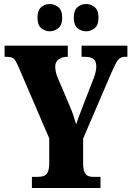

<svg xmlns="http://www.w3.org/2000/svg" viewBox="-20 -943 660 963"><path d="M140 0V-56H170Q188 -56 200.5 -61Q213 -66 220 -81Q227 -96 227 -124V-249L74 -605Q65 -625 58.5 -636.5Q52 -648 42 -653Q32 -658 14 -658H3V-714H320V-658H317Q290 -658 273.5 -645Q257 -632 257 -609Q257 -598 260 -583Q263 -568 269 -554L330 -411Q342 -383 348.5 -362.5Q355 -342 362 -319Q370 -344 381.5 -373.5Q393 -403 405 -435L449 -548Q458 -571 460.5 -586.5Q463 -602 463 -609Q463 -636 449 -647Q435 -658 405 -658H389V-714H619V-658H609Q593 -658 582.5 -651.5Q572 -645 563 -628.5Q554 -612 540 -581L397 -248V-123Q397 -95 403.5 -80.5Q410 -66 420.5 -61Q431 -56 444 -56H484V0ZM413 -786Q388 -786 369 -801.5Q350 -817 350 -854Q350 -892 369 -907.5Q388 -923 413 -923Q435 -923 454.5 -907.5Q474 -892 474 -854Q474 -817 454.5 -801.5Q435 -786 413 -786ZM229 -786Q206 -786 187 -801.5Q168 -817 168 -854Q168 -892 187 -907.5Q206 -923 229 -923Q252 -923 272 -907.5Q292 -892 292 -854Q292 -817 272 -801.5Q252 -786 229 -786Z"/></svg>

Font: Noto Serif Khmer ExtraCondensed Black
Style: Regular
Weight: 900
Width: 2
Designer: Danh Hong and the Monotype Design Team
Foundry: Monotype Imaging Inc.
Version: Version 2.004